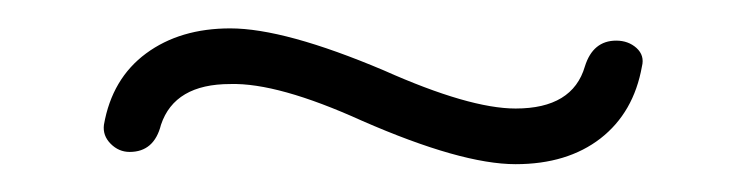

<svg xmlns="http://www.w3.org/2000/svg" viewBox="-20 -369 540 138"><path d="M73.2 -259.8Q65.4 -259.8 59.6 -265.6Q53.7 -271.5 54.7 -279.3Q60.5 -312.5 85 -330.6Q109.4 -348.6 145.5 -348.6Q184.6 -348.6 255.9 -318.4Q317.4 -291 350.6 -291Q391.6 -291 400.4 -321.3Q406.2 -339.8 422.9 -339.8Q431.6 -339.8 437.5 -334.5Q443.4 -329.1 441.4 -321.3Q435.5 -288.1 411.6 -269.5Q387.7 -251 350.6 -251Q311.5 -251 240.2 -282.2Q179.7 -309.6 145.5 -308.6Q105.5 -308.6 95.7 -279.3Q90.8 -259.8 73.2 -259.8Z"/></svg>

Font: Rounded-X Mgen+ 2m light
Style: Regular
Weight: 200
Designer: [Source Han Sans]
Ryoko NISHIZUKA  (kana & ideographs); Paul D. Hunt (Latin, Greek & Cyrillic); Wenlong ZHANG  (bopomofo
Version: Version 1.059.20150602